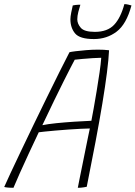

<svg xmlns="http://www.w3.org/2000/svg" viewBox="-44 -906 659 934"><path d="M21.5 7.5Q14.5 7.5 7.8 7.2Q1 7 -5 6.5Q-11 6 -15.8 5.2Q-20.5 4.5 -23.5 3.5Q-14 -18 7.2 -63.8Q28.5 -109.5 57.5 -170.2Q86.5 -231 119.2 -298.8Q152 -366.5 184.5 -433Q217 -499.5 245.5 -556.5Q274 -613.5 294 -652Q301.5 -654 323.5 -656.8Q345.5 -659.5 374.8 -662Q404 -664.5 433 -664.5Q446 -664.5 460.8 -663.8Q475.5 -663 486.5 -661.5Q484.5 -617.5 476.2 -552.5Q468 -487.5 454 -403Q440 -318.5 420.8 -216.8Q401.5 -115 378 2.5Q371 4 363.8 5.2Q356.5 6.5 349.2 7Q342 7.5 334.5 7.5Q337 -7 343 -35.8Q349 -64.5 356.2 -100.8Q363.5 -137 370.8 -173Q378 -209 384 -238Q390 -267 393 -281Q377 -281 349 -279.5Q321 -278 288.2 -275.8Q255.5 -273.5 225 -270.8Q194.5 -268 172.5 -265.8Q150.5 -263.5 144.5 -262.5Q120 -211 95.8 -158.8Q71.5 -106.5 52 -62.8Q32.5 -19 21.5 7.5ZM162 -297Q188.5 -302.5 230.2 -306.8Q272 -311 317.5 -314Q363 -317 400.5 -318.5Q404.5 -338.5 411.5 -377.5Q418.5 -416.5 426.2 -463Q434 -509.5 440.2 -552.8Q446.5 -596 448.5 -625Q434 -625 407.2 -623.2Q380.5 -621.5 355.5 -619.2Q330.5 -617 319.5 -615.5Q313.5 -604.5 299.8 -578Q286 -551.5 265.8 -511Q245.5 -470.5 219.2 -416.5Q193 -362.5 162 -297ZM595.5 -879.5Q571 -788 523.2 -752Q475.5 -716 413 -716Q344 -716 321.2 -743.5Q298.5 -771 298.5 -812.5Q298.5 -824.5 302.5 -845Q306.5 -865.5 310 -879.5Q317.5 -881 323.2 -881.8Q329 -882.5 334.8 -882.8Q340.5 -883 347 -883Q342 -868 337 -848Q332 -828 332 -812Q332 -790.5 349 -770.8Q366 -751 417.5 -751Q478.5 -751 510.8 -785Q543 -819 561 -886Q569.5 -886 579.2 -883.8Q589 -881.5 595.5 -879.5Z"/></svg>

Font: Grandstander Thin
Style: Italic
Weight: 100
Italic angle: -15°
Designer: Tyler Finck
Foundry: Etcetera Type Co
Version: Version 1.200